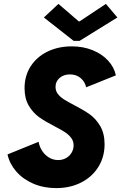

<svg xmlns="http://www.w3.org/2000/svg" viewBox="-20 -968 629 996"><path d="M19 -167 180.2 -232.4Q184.6 -207 198.7 -185.3Q212.9 -163.6 234.6 -150.6Q256.3 -137.7 281.7 -137.7Q304.2 -137.7 322.5 -147.9Q340.8 -158.2 351.3 -175.8Q361.8 -193.4 361.8 -213.9Q361.8 -236.3 348.9 -253.2Q335.9 -270 316.4 -282.7Q296.9 -295.4 262.7 -313Q213.4 -338.4 182.6 -360.4Q151.9 -382.3 129.6 -419.4Q107.4 -456.5 107.4 -510.7Q107.4 -575.2 139.4 -624.5Q171.4 -673.8 227.1 -700.7Q282.7 -727.5 352.1 -727.5Q412.1 -727.5 460.9 -707.5Q509.8 -687.5 541 -653.3Q572.3 -619.1 581.1 -577.1L426.8 -515.1Q421.4 -543 398.9 -562.5Q376.5 -582 342.8 -582Q310.1 -582 289.1 -563.7Q268.1 -545.4 268.1 -517.1Q268.1 -496.1 280.5 -480.2Q293 -464.4 311.8 -452.4Q330.6 -440.4 364.3 -422.9Q413.6 -397.5 445.3 -375Q477.1 -352.5 499.8 -314.2Q522.5 -275.9 522.5 -219.7Q522.5 -153.8 490.2 -102.1Q458 -50.3 400.9 -21.2Q343.8 7.8 271.5 7.8Q206.1 7.8 152.1 -15.6Q98.1 -39.1 63.7 -79.1Q29.3 -119.1 19 -167ZM207.5 -877.4 283.2 -947.8 388.2 -857.4H393.1L529.3 -947.8L588.9 -877.4L392.6 -755.9H362.3Z"/></svg>

Font: Reddit Sans Chocolate ExBold
Style: Italic
Weight: 800
Italic angle: -11.25°
Designer: Stephen Hutchings
Version: Version 1.013